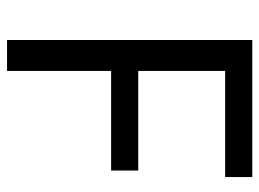

<svg xmlns="http://www.w3.org/2000/svg" viewBox="-118 -636 754 559"><g transform="rotate(90 259.5 -357.0)"><path d="M187 0H97V-714H496V-635H187V-382H477V-303H187Z"/></g></svg>

Font: ltamil85
Style: Book
Weight: 400
Designer: Jelle Bosma - Monotype Design Team
Foundry: Monotype Imaging Inc.
Version: Version 2.003